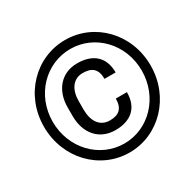

<svg xmlns="http://www.w3.org/2000/svg" viewBox="-157 -896 1101 1081"><g transform="rotate(-30 393.0 -355.5)"><path d="M474.1 -292C474.1 -226.6 442.4 -201.7 384.3 -201.7C320.3 -201.7 286.1 -253.4 286.1 -327.6V-384.3C286.1 -457.5 320.3 -509.8 384.3 -509.8C442.9 -509.8 474.6 -484.9 474.6 -419.9H546.9C546.9 -522 483.9 -572.8 384.3 -572.8C280.3 -572.8 214.4 -495.1 214.4 -383.8V-327.6C214.4 -215.3 280.3 -138.7 384.3 -138.7C483.9 -138.7 546.4 -189 546.4 -292ZM44.4 -356C44.4 -149.4 199.7 10.3 391.1 10.3C582 10.3 737.3 -149.4 737.3 -356C737.3 -563 582 -720.7 391.1 -720.7C199.7 -720.7 44.4 -563 44.4 -356ZM101.1 -356C101.1 -529.3 231 -662.1 391.1 -662.1C549.8 -662.1 679.7 -529.3 679.7 -356C679.7 -182.6 549.8 -48.3 391.1 -48.3C231 -48.3 101.1 -182.6 101.1 -356Z"/></g></svg>

Font: Bert Sans Medium
Style: Regular
Weight: 500
Designer: Christian Robertson (Google), Cristiano Sobral
Foundry: Google, Cristiano Sobral
Version: Version 3.101